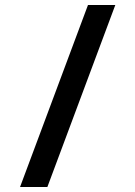

<svg xmlns="http://www.w3.org/2000/svg" viewBox="-20 -740 540 766"><path d="M169 6 440 -720H331L60 6Z"/></svg>

Font: Noto Sans Mono UI Condensed
Style: Bold
Weight: 700
Width: 3
Designer: Monotype Design team
Foundry: Monotype Imaging Inc.
Version: 1.000